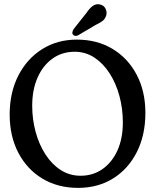

<svg xmlns="http://www.w3.org/2000/svg" viewBox="-20 -902 758 933"><path d="M353.5 -709.5Q452.5 -709.5 527.5 -664Q602.5 -618.5 644.5 -538.2Q686.5 -458 686.5 -353.5Q686.5 -245.5 645 -163.2Q603.5 -81 529.8 -35Q456 11 359.5 11Q261 11 186.2 -34Q111.5 -79 69.2 -159.5Q27 -240 27 -345.5Q27 -452.5 69 -534.5Q111 -616.5 184.5 -663Q258 -709.5 353.5 -709.5ZM577 -307.5Q577 -373.5 560.5 -435Q544 -496.5 513 -545Q482 -593.5 439 -622Q396 -650.5 343 -650.5Q282 -650.5 235.5 -617.5Q189 -584.5 162.8 -525.5Q136.5 -466.5 136.5 -388Q136.5 -322.5 153 -261.5Q169.5 -200.5 200.5 -152.2Q231.5 -104 274.8 -76Q318 -48 371.5 -48Q432 -48 478.2 -80.5Q524.5 -113 550.8 -171.2Q577 -229.5 577 -307.5ZM399.5 -838.5Q415 -862 431.2 -873.5Q447.5 -885 467.5 -880Q485 -875.5 492.8 -860Q500.5 -844.5 496.5 -828Q491.5 -811 479.5 -801.2Q467.5 -791.5 446 -781.5L359.5 -730.5Q343.5 -723 334.5 -734Q330 -740 332 -747Q334 -754 338 -761Z"/></svg>

Font: Fraunces 144pt S100
Style: Regular
Weight: 400
Version: Version 1.000; ttfautohint (v1.8.3)